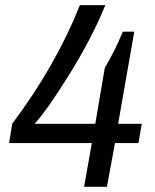

<svg xmlns="http://www.w3.org/2000/svg" viewBox="-20 -718 595 738"><path d="M303.2 0 333 -168H15.1L26.9 -242.2Q194.8 -466.3 287.1 -698.2H384.8Q334.5 -573.7 246.8 -432.6Q159.2 -291.5 112.8 -242.2H346.2L382.8 -457Q421.9 -522.9 452.1 -596.2H496.1L434.1 -242.2H524.9L512.2 -168H421.9L391.1 0Z"/></svg>

Font: Archivo
Style: Italic
Weight: 400
Italic angle: -10°
Designer: Hector Gatti
Foundry: Omnibus-Type
Version: Version 2.001